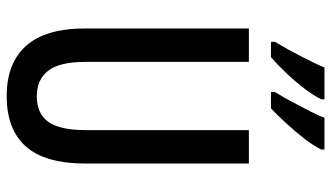

<svg xmlns="http://www.w3.org/2000/svg" viewBox="-228 -752 990 574"><g transform="rotate(90 267.0 -465.0)"><path d="M469 -227Q469 -105 418 -47.5Q367 10 267 10Q169 10 117 -48Q65 -106 65 -226V-714H165V-226Q165 -148 191.5 -114Q218 -80 268 -80Q319 -80 344 -114Q369 -148 369 -227V-714H469ZM427 -931Q417 -909 395 -880.5Q373 -852 348 -825Q323 -798 304 -780H255V-792Q270 -816 285.5 -845Q301 -874 314 -899.5Q327 -925 332 -940H427ZM277 -931Q266 -908 245.5 -881Q225 -854 200 -827.5Q175 -801 151 -780H105V-792Q128 -830 150 -873Q172 -916 182 -940H277Z"/></g></svg>

Font: Noto Sans Khmer UI ExtraCondensed Medium
Style: Regular
Weight: 500
Width: 2
Designer: Danh Hong and the Monotype Design Team
Foundry: Monotype Imaging Inc.
Version: Version 2.002; ttfautohint (v1.8.4.7-5d5b)